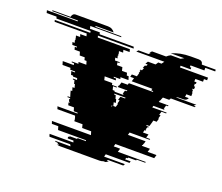

<svg xmlns="http://www.w3.org/2000/svg" viewBox="-271 -871 1203 1041"><g transform="rotate(20 330.5 -350.0)"><path d="M759 -654H679V-644H687V-634H629V-624H791V-609H773V-594H729L728 -579H741V-569H735V-554H742L741 -539H732V-534H737V-519H740V-499H711V-495Q711 -490 709 -484H731Q724 -468 706 -468H680Q671 -468 664 -464H782Q776 -461 770 -454H782Q781 -452 778 -449H640Q639 -447 637.5 -444.5Q636 -442 634 -439H598Q596 -435 594 -430Q592 -425 590 -419H588Q588 -418 587.5 -417Q587 -416 587 -414L585 -409H641L640 -404H629L623 -384H628L626 -379H565L562 -369H645L644 -364H617L611 -344H619L613 -324H617L611 -304H592L588 -289L582 -269H567L565 -264H580L579 -259H574L569 -244H573L572 -239H565L561 -224H593L587 -204H610L609 -199H493L489 -184H591L587 -169H586L583 -159H581L580 -154H627L621 -134H672L666 -114H442L438 -99H475L469 -79H630L629 -74H580L578 -69H533L531 -64H523L520 -54H552L549 -44H412L409 -33L408 -29H528L522 -19H433Q432 -17 429 -14H440Q433 -7 425 -4H412Q404 0 392 0H164Q152 0 144 -4H157Q150 -7 143 -14H133Q130 -17 129 -19H218Q216 -21 215 -24Q214 -27 212 -29H93Q92 -30 92 -31Q92 -32 91 -33L88 -44H225L222 -54H189L187 -64H195L193 -69H239L237 -74H287L285 -79H124L118 -99H81L76 -114H301L295 -134H243L238 -154H191L189 -159H191L188 -169H189L184 -184H82L77 -199H193L191 -204H169L163 -224H130L126 -239H132L131 -244H127L123 -259H128L126 -264H111L110 -269H125L119 -289L115 -304H124L118 -324H130L125 -344H120L115 -364H106L104 -369H128L125 -379H101L100 -384H88L82 -404H104L102 -409H74L72 -419H26L20 -439H84L81 -449H68L67 -454H105L102 -464H147L141 -484H129L125 -499H96L90 -519H59L55 -534H67L66 -539H39L34 -554H47L43 -569H46L43 -579H44L40 -594H64L59 -609H95L91 -624H-94L-97 -634H108L106 -644H-91L-94 -654H-151L-155 -669H23L22 -671V-674H-126Q-127 -676 -127 -679H-22Q-21 -687 -15.5 -693.5Q-10 -700 0 -700H186Q200 -700 210.5 -694Q221 -688 226 -679H121L124 -674H272Q272 -673 274 -669H95Q96 -668 96 -667L99 -654H156L158 -644H355L358 -634H152L155 -624H340L344 -609H308L312 -594H288L292 -579H290L293 -569H290L294 -554H281L285 -539H312L313 -534H301L304 -519H335L340 -499H369L373 -484H384L390 -464H344L347 -454H309L311 -449H324L326 -439H262L267 -419H313L315 -409H343L344 -404H323L328 -384H339L341 -379H390L391 -384H386L392 -404H402L404 -409H348L351 -419H353L359 -439H395L398 -449H536L537 -454H525L528 -464H409L415 -484H393L395 -492Q396 -494 396 -496Q396 -498 397 -499H426L432 -519H429Q431 -523 432 -526.5Q433 -530 434 -534H429Q431 -538 431 -539H441L447 -554H440Q442 -558 444 -561.5Q446 -565 447 -569H454Q456 -571 457 -574Q458 -577 459 -579H446L455 -594H499Q502 -598 504.5 -601.5Q507 -605 509 -609H528L539 -624H377L386 -634H444L454 -644H446Q449 -647 452 -649.5Q455 -652 458 -654H538Q549 -664 560 -669H616L625 -674Q627 -676 630 -677Q633 -678 635 -679H556Q603 -700 664 -700H710Q732 -700 735 -679H815L816 -672V-669H759ZM407 -364 408 -369H343L344 -364H353L359 -344H363L368 -324H356L361 -304H375L381 -324H377L383 -344H374L380 -364ZM356 -304H351L354 -295Z"/></g></svg>

Font: Rubik Glitch
Style: Regular
Weight: 400
Designer: Hubert and Fischer, NaN
Foundry: Hubert and Fischer, NaN
Version: Version 2.200